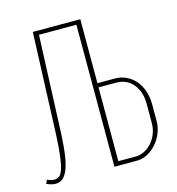

<svg xmlns="http://www.w3.org/2000/svg" viewBox="-105 -790 819 887"><g transform="rotate(-15 304.0 -346.5)"><path d="M359 -393H443Q472 -393 497 -381Q522 -369 540 -348Q558 -327 568 -297.5Q578 -268 578 -233V-156Q578 -125 567 -97Q556 -69 537 -47.5Q518 -26 494 -13Q470 0 443 0H335V-679H156L137 -213Q134 -149 127.5 -106.5Q121 -64 110 -39Q99 -14 85 -4Q71 6 53 6Q34 6 10 -5L18 -23Q36 -14 52 -14Q65 -14 75 -21Q85 -28 92.5 -49.5Q100 -71 105 -110Q110 -149 113 -213L132 -699H359ZM554 -242Q554 -301 523.5 -337Q493 -373 443 -373H359V-20H441Q464 -20 484.5 -30.5Q505 -41 520.5 -59Q536 -77 545 -100.5Q554 -124 554 -150Z"/></g></svg>

Font: Moniqa Thin Paragraph
Style: Regular
Weight: 100
Designer: Rajesh Rajput
Foundry: Rajesh Rajput
Version: Version 1.000